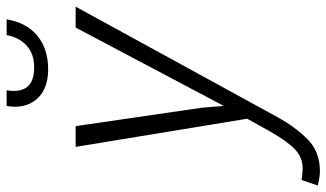

<svg xmlns="http://www.w3.org/2000/svg" viewBox="-259 -554 991 583"><g transform="rotate(-90 236.5 -262.5)"><path d="M201.2 -143.1 206.1 -80.6H207.5L444.3 -528.3H507.8L172.4 84.5Q142.1 139.2 104.7 176.3Q67.4 213.4 7.8 213.4Q-1 213.4 -14.6 211.2Q-28.3 209 -35.2 206.5L-18.6 157.7Q-12.7 158.7 -1 159.9Q10.7 161.1 16.1 161.1Q49.8 161.1 74.2 137.9Q98.6 114.7 127.4 64.5L167.5 -7.3L82 -528.3H145ZM469.2 -737.8Q459.5 -677.7 419.7 -644.8Q379.9 -611.8 317.4 -611.8Q257.8 -611.8 227.3 -646.2Q196.8 -680.7 206.1 -737.8H253.9Q247.1 -698.2 263.4 -676.3Q279.8 -654.3 324.2 -654.3Q365.2 -654.3 390.1 -677.7Q415 -701.2 421.4 -737.8Z"/></g></svg>

Font: Franko
Style: Light Italic
Weight: 300
Designer: Google
Version: Version 1.200310; 2013